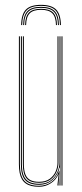

<svg xmlns="http://www.w3.org/2000/svg" viewBox="-20 -746 331 772"><path d="M137 5Q119.8 5 106.4 1.8Q93 -1.5 83.5 -8.4Q74 -15.2 67.9 -25.9Q61.8 -36.5 58.9 -51.5Q56 -66.5 56 -86V-600H60V-86Q60 -62.8 64.4 -46.1Q68.8 -29.5 77.9 -19.1Q87 -8.8 101.8 -3.9Q116.5 1 137 1Q165 1 186.6 -14.6Q208.2 -30.2 217.2 -57.5H219.2L215.5 -6V0H211.2V-4.8L215.5 -44.5H214.5Q205.2 -22.5 183.9 -8.8Q162.5 5 137 5ZM227.2 0V-600H231.2V0ZM137 -11Q119.5 -11 107.1 -15.2Q94.8 -19.5 87 -28.5Q79.2 -37.5 75.6 -51.8Q72 -66 72 -86V-600H76V-86Q76 -60.5 82.2 -44.9Q88.5 -29.2 101.9 -22.1Q115.2 -15 137 -15Q163.8 -15 180.1 -27.1Q196.5 -39.2 203.9 -57Q211.2 -74.8 211.2 -91.2V-600H215.2V-91.2Q215.2 -74.5 207.6 -55.8Q200 -37 182.9 -24Q165.8 -11 137 -11ZM137 -3Q97.8 -3 80.9 -22.2Q64 -41.5 64 -86V-600H68V-86Q68 -43.8 84 -25.4Q100 -7 137 -7Q166.5 -7 184.5 -21Q202.5 -35 210.9 -54.8Q219.2 -74.5 219.2 -91.2V-600H223.2V0H219.2V-10L221.2 -72.2H219.2Q215 -46.2 193 -24.6Q171 -3 137 -3ZM145 -726.5Q187.2 -726.5 205.8 -707.6Q224.2 -688.8 225 -645.2H221Q220.2 -686.8 202.6 -704.6Q185 -722.5 145 -722.5Q105 -722.5 87.4 -704.6Q69.8 -686.8 69 -645.2H65Q65.8 -688.8 84.2 -707.6Q102.8 -726.5 145 -726.5ZM145 -718.5Q183 -718.5 199.6 -701.5Q216.2 -684.5 217 -645.2H213Q212.5 -682.5 196.6 -698.5Q180.8 -714.5 145 -714.5Q109.2 -714.5 93.4 -698.5Q77.5 -682.5 77 -645.2H73Q73.8 -684.5 90.5 -701.5Q107.2 -718.5 145 -718.5ZM145 -710.5Q178.8 -710.5 193.6 -695.4Q208.5 -680.2 209 -645.2H205Q204.5 -678 190.5 -692.2Q176.5 -706.5 145 -706.5Q113.5 -706.5 99.5 -692.2Q85.5 -678 85 -645.2H81Q81.5 -680.2 96.4 -695.4Q111.2 -710.5 145 -710.5Z"/></svg>

Font: Big Shoulders Inline Display SC Thin
Style: Regular
Weight: 100
Designer: Patric King
Foundry: XO Type Co
Version: Version 2.002